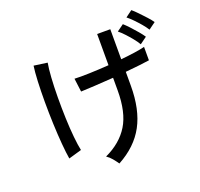

<svg xmlns="http://www.w3.org/2000/svg" viewBox="-151 -1028 1303 1249"><g transform="rotate(-20 500.0 -403.5)"><path d="M468 52Q455 33 438.5 13Q422 -7 402 -20Q512 -71 566 -159Q620 -247 620 -398V-486Q550 -481 487.5 -477.5Q425 -474 394 -473L382 -566Q420 -564 484.5 -566Q549 -568 620 -573V-789H711V-581Q763 -586 807.5 -592.5Q852 -599 878 -606V-513Q853 -509 808.5 -504Q764 -499 711 -494V-398Q711 -233 652.5 -124.5Q594 -16 468 52ZM173 -90Q166 -131 160.5 -196Q155 -261 152 -337.5Q149 -414 149 -490.5Q149 -567 152 -632Q155 -697 161 -737L254 -724Q247 -686 243 -624.5Q239 -563 238.5 -490Q238 -417 240.5 -345Q243 -273 249 -212.5Q255 -152 263 -116ZM864 -629Q852 -650 832 -674.5Q812 -699 791 -721.5Q770 -744 752 -758L799 -792Q814 -779 836.5 -755Q859 -731 880 -706Q901 -681 912 -664ZM950 -699Q937 -720 917 -743.5Q897 -767 875.5 -789Q854 -811 836 -825L882 -859Q898 -846 920.5 -822.5Q943 -799 965 -775Q987 -751 998 -734Z"/></g></svg>

Font: Zen Kaku Gothic New Medium
Style: Regular
Weight: 500
Designer: Yoshimichi Ohira
Foundry: Positype
Version: Version 1.002